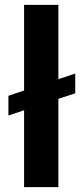

<svg xmlns="http://www.w3.org/2000/svg" viewBox="-20 -770 346 790"><path d="M220.2 -444.3 289.6 -467.3V-386.2L220.2 -363.3V0H79.1V-316.4L14.6 -294.9V-376L79.1 -397.5V-750H220.2Z"/></svg>

Font: Roboto
Style: Bold
Weight: 700
Designer: Google
Version: Version 2.134; 2016; ttfautohint (v1.6)